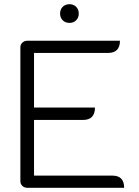

<svg xmlns="http://www.w3.org/2000/svg" viewBox="-20 -894 663 914"><path d="M77 -669Q77 -682 86.5 -691Q96 -700 110 -700H551Q551 -642 494 -642H142V-382H432Q432 -323 375 -323H142V-58H515Q571 -58 571 0H110Q96 0 86.5 -9Q77 -18 77 -32ZM266 -829Q266 -849 278.5 -861.5Q291 -874 311 -874Q330 -874 342.5 -861.5Q355 -849 355 -829Q355 -810 342.5 -797.5Q330 -785 311 -785Q291 -785 278.5 -797.5Q266 -810 266 -829Z"/></svg>

Font: K2D ExtraLight
Style: Regular
Weight: 275
Designer: Katatrad Aksorn Co.,Ltd.
Foundry: Cadson Demak Co.,Ltd.
Version: Version 1.000; ttfautohint (v1.6)